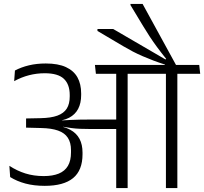

<svg xmlns="http://www.w3.org/2000/svg" viewBox="-20 -963 1045 983"><path d="M559.5 -814.5H479V-804.5L611 -726.5Q635.5 -712 660 -699.2Q684.5 -686.5 710.8 -675.2Q737 -664 765 -653.2Q793 -642.5 824.5 -632.5V-620H882.5V-628L710 -943H648V-937L712.5 -830Q729.5 -801.5 746.5 -775.8Q763.5 -750 783.5 -722.8Q803.5 -695.5 830.5 -662L827.5 -658.5ZM888 0V-600.5H829.5V0ZM1005 -585 1000 -630.5H712L717.5 -585ZM750.5 -585 746 -630.5H466L471 -585ZM575 0H633.5V-601.5H575ZM28 -114 32 -56.5Q66.5 -35 110.5 -23.2Q154.5 -11.5 209 -11.5Q306 -11.5 354.2 -51.2Q402.5 -91 402.5 -173V-182Q402.5 -223 387 -252.2Q371.5 -281.5 339 -299Q306.5 -316.5 255 -322.5L254.5 -341.5Q302.5 -344 333.8 -360.2Q365 -376.5 380.2 -405.8Q395.5 -435 395.5 -476.5V-484.5Q395.5 -533 376.5 -567Q357.5 -601 317.5 -619.5Q277.5 -638 214.5 -638Q167.5 -638 128 -628.5Q88.5 -619 56.5 -602L52.5 -547.5Q90 -568 129 -578Q168 -588 209 -588Q277 -588 307 -559.5Q337 -531 337 -476.5V-469Q337 -431 321.8 -407Q306.5 -383 273.8 -371Q241 -359 187.5 -358L113.5 -356.5V-309.5L191 -307.5Q243.5 -306.5 277.2 -294.5Q311 -282.5 327.2 -257.8Q343.5 -233 343.5 -194V-183Q343.5 -140.5 327.8 -113.8Q312 -87 280.8 -74.2Q249.5 -61.5 204 -61.5Q153 -61.5 110 -75Q67 -88.5 28 -114ZM249.5 -346.5V-316.5L301.5 -307L302.5 -314Q325.5 -310 346.5 -307.2Q367.5 -304.5 390.8 -303.5Q414 -302.5 443.5 -302.5H597.5V-351H442.5Q412.5 -351 389 -350.5Q365.5 -350 343.5 -349Q321.5 -348 297 -346.5L296.5 -351.5Z"/></svg>

Font: Anek Devanagari Light
Style: Regular
Weight: 300
Designer: Kailash Malviya (Devanagari) & Yesha Goshar (Latin)
Foundry: Ek Type
Version: Version 1.003